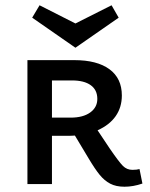

<svg xmlns="http://www.w3.org/2000/svg" viewBox="-20 -698 570 728"><path d="M266 -517 102 -631 130 -678 266 -609 403 -678 430 -631ZM520 -2Q485 10 452 10Q420 10 398 -1.5Q376 -13 358 -35Q340 -57 315 -99L264 -184Q254 -183 232 -183H177V0H84V-470H262Q348 -470 395 -435.5Q442 -401 442 -336Q442 -291 418.5 -257.5Q395 -224 350 -204L396 -135Q431 -84 446 -69Q461 -54 482 -54Q499 -54 509 -57ZM248 -252Q295 -252 322 -271.5Q349 -291 349 -323Q349 -357 324 -375Q299 -393 253 -393H177V-252Z"/></svg>

Font: Ysabeau SC Semibold
Style: Regular
Weight: 600
Designer: Christian Thalmann (Catharsis Fonts)
Version: Version 0.003